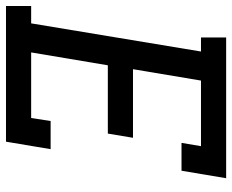

<svg xmlns="http://www.w3.org/2000/svg" viewBox="-88 -688 775 641"><g transform="rotate(90 299.5 -367.5)"><path d="M-1 0V-84H57L151 -651H104V-735H574L549 -586H456L467 -651H248L210 -424H439L425 -340H197L154 -84H373L383 -149H477L452 0Z"/></g></svg>

Font: Iosevka Etoile Medium Oblique
Style: Regular
Weight: 500
Italic angle: -9°
Designer: Belleve Invis
Foundry: Belleve Invis
Version: Version 15.5.2; ttfautohint (v1.8.4)